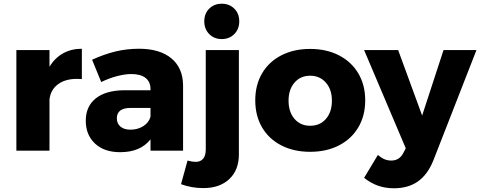

<svg xmlns="http://www.w3.org/2000/svg" viewBox="-20 -810 2581 1032"><path d="M420 -548V-385Q411 -386 393 -386Q330 -386 291 -356.5Q252 -327 246 -276V0H68V-541H246V-451Q274 -498 318.5 -523Q363 -548 420 -548Z M964 -352V0H789V-61Q735 8 626 8Q540 8 490.5 -38.5Q441 -85 441 -161Q441 -238 494.5 -281Q548 -324 648 -325H789V-331Q789 -370 762.5 -391Q736 -412 686 -412Q652 -412 609.5 -401Q567 -390 524 -369L475 -489Q541 -519 601.5 -533.5Q662 -548 727 -548Q839 -548 901 -496.5Q963 -445 964 -352ZM789 -183V-230H683Q608 -230 608 -174Q608 -146 627.5 -129.5Q647 -113 681 -113Q721 -113 751 -132.5Q781 -152 789 -183Z M1032 60Q1058 60 1072 43Q1086 26 1086 -7V-541H1264V20Q1264 104 1212.5 152.5Q1161 201 1073 201Q1010 201 953 180L988 53Q1014 60 1032 60ZM1266 -695Q1266 -654 1239.5 -627Q1213 -600 1172 -600Q1131 -600 1104.5 -627Q1078 -654 1078 -695Q1078 -737 1104.5 -763.5Q1131 -790 1172 -790Q1213 -790 1239.5 -763.5Q1266 -737 1266 -695Z M1943 -271Q1943 -188 1906 -125.5Q1869 -63 1802 -28.5Q1735 6 1647 6Q1559 6 1492 -28.5Q1425 -63 1388.5 -125.5Q1352 -188 1352 -271Q1352 -353 1388.5 -415.5Q1425 -478 1492 -512.5Q1559 -547 1647 -547Q1735 -547 1802 -512.5Q1869 -478 1906 -415.5Q1943 -353 1943 -271ZM1531 -269Q1531 -208 1563 -171Q1595 -134 1647 -134Q1700 -134 1732 -171Q1764 -208 1764 -269Q1764 -329 1731.5 -366Q1699 -403 1647 -403Q1595 -403 1563 -366Q1531 -329 1531 -269Z M2097 202Q2052 202 2013 188.5Q1974 175 1937 146L2011 23Q2030 39 2047 46Q2064 53 2083 53Q2127 53 2148 12L2161 -13L1937 -541H2120L2249 -189L2364 -541H2541L2309 53Q2278 129 2226 165.5Q2174 202 2097 202Z"/></svg>

Font: Montserrat V1
Style: Bold
Weight: 700
Designer: Julieta Ulanovsky
Foundry: Julieta Ulanovsky
Version: Version 6.001